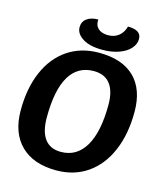

<svg xmlns="http://www.w3.org/2000/svg" viewBox="-130 -999 960 1108"><g transform="rotate(15 350.0 -444.5)"><path d="M23 -273Q23 -405 66 -504Q109 -603 188.5 -656.5Q268 -710 375 -710Q514 -710 587 -638.5Q660 -567 660 -433Q660 -299 617 -199Q574 -99 495 -44.5Q416 10 310 10Q173 10 98 -64Q23 -138 23 -273ZM504 -433Q504 -515 471 -557.5Q438 -600 373 -600Q277 -600 228 -517.5Q179 -435 179 -272Q179 -187 211.5 -143.5Q244 -100 308 -100Q403 -100 453.5 -186Q504 -272 504 -433ZM227 -823Q227 -857 252.5 -875.5Q278 -894 320 -894Q317 -860 337.5 -840.5Q358 -821 397 -821Q436 -821 461.5 -842.5Q487 -864 496 -899Q576 -899 576 -846Q576 -815 552.5 -788.5Q529 -762 486 -746.5Q443 -731 387 -731Q311 -731 269 -758Q227 -785 227 -823Z"/></g></svg>

Font: Krub
Style: Bold Italic
Weight: 700
Italic angle: -8°
Designer: Ekaluck Peanpanawate
Foundry: Cadson Demak Co.,Ltd.
Version: Version 1.000; ttfautohint (v1.6)